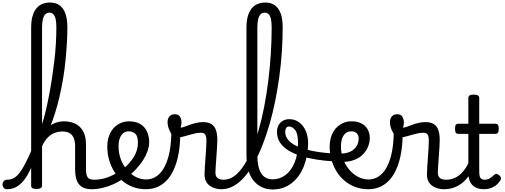

<svg xmlns="http://www.w3.org/2000/svg" viewBox="-123 -1477 3987 1516"><path d="M-66 17Q-85 17 -94 5.5Q-103 -6 -103 -20.5Q-103 -35 -94 -46.5Q-85 -58 -66 -58Q-39 -58 -16.5 -69.5Q6 -81 28 -108Q50 -135 74 -181Q98 -227 128 -295Q135 -312 146.5 -313Q158 -314 166 -304.5Q174 -295 169 -279Q145 -200 119 -143.5Q93 -87 64 -51.5Q35 -16 2.5 0.5Q-30 17 -66 17ZM601 17Q567 17 542 7.5Q517 -2 501 -21.5Q485 -41 477.5 -70.5Q470 -100 470 -140V-326Q470 -361 459.5 -386.5Q449 -412 427 -425.5Q405 -439 368 -439Q342 -439 315 -430Q288 -421 263.5 -400Q239 -379 220 -344.5Q201 -310 190 -259L176 -341Q187 -379 206.5 -412Q226 -445 252.5 -469Q279 -493 312 -506Q345 -519 382 -519Q433 -519 472 -500Q511 -481 533.5 -440.5Q556 -400 556 -334V-140Q556 -95 569.5 -76.5Q583 -58 620 -58Q634 -58 641 -46.5Q648 -35 646.5 -20.5Q645 -6 634 5.5Q623 17 601 17ZM165 15Q143 15 133 8.5Q123 2 123 -11V-1258Q123 -1356 161 -1406.5Q199 -1457 273 -1457Q317 -1457 348 -1434.5Q379 -1412 394 -1368.5Q409 -1325 409 -1261Q409 -1200 405 -1133.5Q401 -1067 394 -996.5Q387 -926 375 -855Q363 -784 347 -714.5Q331 -645 310.5 -580Q290 -515 265 -456Q240 -397 209 -347V-11Q209 2 198 8.5Q187 15 165 15ZM209 -497Q224 -542 237.5 -599Q251 -656 263.5 -720Q276 -784 286.5 -853Q297 -922 305.5 -992Q314 -1062 318 -1130.5Q322 -1199 322 -1261Q322 -1300 316.5 -1325.5Q311 -1351 298.5 -1364Q286 -1377 268 -1377Q248 -1377 235 -1364.5Q222 -1352 215.5 -1325.5Q209 -1299 209 -1258Z M601 17Q582 17 575.5 5.5Q569 -6 573 -20.5Q577 -35 589 -46.5Q601 -58 620 -58Q676 -58 727.5 -77Q779 -96 816 -124Q830 -133 840 -128Q850 -123 855 -110.5Q860 -98 858.5 -84.5Q857 -71 846 -64Q814 -41 772.5 -22.5Q731 -4 687 6.5Q643 17 601 17Z M820 -121Q842 -136 861.5 -153.5Q881 -171 897 -189Q919 -214 934.5 -239.5Q950 -265 958 -292.5Q966 -320 966 -349Q966 -401 946 -420.5Q926 -440 892 -440Q878 -440 871.5 -452Q865 -464 865.5 -479.5Q866 -495 873.5 -507Q881 -519 895 -519Q952 -519 987.5 -496Q1023 -473 1039 -435.5Q1055 -398 1055 -355Q1055 -321 1042.5 -285Q1030 -249 1008 -214.5Q986 -180 957 -148Q936 -124 912 -103Q888 -82 862 -64Z M1029 17Q975 17 928.5 0Q882 -17 844 -48Q806 -79 779.5 -121.5Q753 -164 738.5 -214.5Q724 -265 724 -321Q724 -355 732 -385.5Q740 -416 755 -440.5Q770 -465 791.5 -482.5Q813 -500 839 -509.5Q865 -519 895 -519Q909 -519 915.5 -507Q922 -495 921.5 -479.5Q921 -464 913 -452Q905 -440 891 -440Q874 -440 860 -432.5Q846 -425 835.5 -410Q825 -395 819 -373.5Q813 -352 813 -323Q813 -266 831.5 -218Q850 -170 881 -134.5Q912 -99 950.5 -79.5Q989 -60 1029 -60Q1091 -60 1136 -104.5Q1181 -149 1205.5 -234.5Q1230 -320 1230 -443Q1230 -457 1240.5 -463.5Q1251 -470 1265.5 -469.5Q1280 -469 1290.5 -461.5Q1301 -454 1301 -440Q1301 -288 1267.5 -186Q1234 -84 1173 -33.5Q1112 17 1029 17Z M1623 17Q1600 17 1577 10.5Q1554 4 1534.5 -9.5Q1515 -23 1503.5 -45.5Q1492 -68 1492 -100Q1492 -125 1494.5 -159Q1497 -193 1499.5 -230.5Q1502 -268 1504.5 -302Q1507 -336 1507 -361Q1507 -400 1497.5 -414.5Q1488 -429 1462 -429Q1434 -429 1398 -419Q1362 -409 1328 -399.5Q1294 -390 1273 -390Q1255 -390 1238.5 -409.5Q1222 -429 1211 -457.5Q1200 -486 1200 -513Q1200 -531 1206.5 -545Q1213 -559 1225.5 -567Q1238 -575 1256 -575Q1287 -575 1298.5 -555Q1310 -535 1310 -510Q1310 -499 1308 -488Q1306 -477 1303 -469Q1313 -469 1331.5 -475.5Q1350 -482 1374 -491Q1398 -500 1425.5 -506.5Q1453 -513 1480 -513Q1520 -513 1545 -498Q1570 -483 1581.5 -451.5Q1593 -420 1593 -369Q1593 -346 1590.5 -310.5Q1588 -275 1585.5 -237Q1583 -199 1580.5 -166Q1578 -133 1578 -115Q1578 -84 1595 -71Q1612 -58 1642 -58Q1656 -58 1663 -46.5Q1670 -35 1668.5 -20.5Q1667 -6 1656 5.5Q1645 17 1623 17Z M1625 17Q1606 17 1599.5 5.5Q1593 -6 1597 -20.5Q1601 -35 1613 -46.5Q1625 -58 1644 -58Q1687 -58 1726 -86Q1765 -114 1800 -166.5Q1835 -219 1864.5 -291Q1894 -363 1919 -449.5Q1944 -536 1963 -634Q1982 -732 1995 -836.5Q2008 -941 2015 -1048.5Q2022 -1156 2022 -1261Q2022 -1280 2035 -1289.5Q2048 -1299 2065.5 -1299Q2083 -1299 2096 -1289.5Q2109 -1280 2109 -1261Q2109 -1167 2102.5 -1069Q2096 -971 2082.5 -872.5Q2069 -774 2050 -679.5Q2031 -585 2005.5 -497Q1980 -409 1949.5 -331Q1919 -253 1883 -189Q1847 -125 1806.5 -79Q1766 -33 1720.5 -8Q1675 17 1625 17Z M2030 19Q1985 19 1947 2Q1909 -15 1881 -48.5Q1853 -82 1838 -133Q1823 -184 1823 -251V-1258Q1823 -1356 1861 -1406.5Q1899 -1457 1973 -1457Q2017 -1457 2048 -1434.5Q2079 -1412 2094 -1368.5Q2109 -1325 2109 -1261Q2109 -1242 2096 -1233Q2083 -1224 2065.5 -1224Q2048 -1224 2035 -1233Q2022 -1242 2022 -1261Q2022 -1300 2016.5 -1326Q2011 -1352 1998.5 -1364.5Q1986 -1377 1968 -1377Q1948 -1377 1935 -1364.5Q1922 -1352 1915.5 -1325.5Q1909 -1299 1909 -1258V-251Q1909 -204 1916.5 -168.5Q1924 -133 1939 -109Q1954 -85 1977 -73Q2000 -61 2031 -61Q2058 -61 2083 -69.5Q2108 -78 2130.5 -94.5Q2153 -111 2171 -135.5Q2189 -160 2202.5 -192Q2216 -224 2223 -263.5Q2230 -303 2230 -350Q2230 -421 2208 -449.5Q2186 -478 2160 -478Q2144 -478 2137.5 -492.5Q2131 -507 2136.5 -521.5Q2142 -536 2160 -536Q2199 -536 2227.5 -518.5Q2256 -501 2274.5 -473.5Q2293 -446 2301.5 -413.5Q2310 -381 2310 -351Q2310 -301 2301.5 -254.5Q2293 -208 2277 -166.5Q2261 -125 2237 -91Q2213 -57 2182 -32.5Q2151 -8 2113 5.5Q2075 19 2030 19Z M2510 -203Q2440 -207 2374 -217.5Q2308 -228 2251.5 -246Q2195 -264 2153 -290Q2111 -316 2087.5 -352.5Q2064 -389 2064 -436Q2064 -481 2091 -508.5Q2118 -536 2160 -536Q2172 -536 2177 -521.5Q2182 -507 2178 -492.5Q2174 -478 2159 -478Q2143 -478 2136 -465.5Q2129 -453 2129 -436Q2129 -402 2150.5 -375Q2172 -348 2210 -328.5Q2248 -309 2297 -296Q2346 -283 2400.5 -275.5Q2455 -268 2510 -265Q2519 -265 2525.5 -255Q2532 -245 2534 -232.5Q2536 -220 2530.5 -211Q2525 -202 2510 -203Z M2520 -270Q2570 -261 2606 -268Q2642 -275 2665 -293Q2688 -311 2698.5 -335Q2709 -359 2709 -384Q2709 -410 2693.5 -425Q2678 -440 2651 -440Q2637 -440 2630 -452Q2623 -464 2623.5 -479.5Q2624 -495 2632 -507Q2640 -519 2656 -519Q2692 -519 2718.5 -508Q2745 -497 2762.5 -479Q2780 -461 2788.5 -437.5Q2797 -414 2797 -388Q2797 -353 2782 -316.5Q2767 -280 2735 -250.5Q2703 -221 2651 -207Q2599 -193 2525 -203Z M2785 17Q2731 17 2684.5 0Q2638 -17 2600 -48Q2562 -79 2535.5 -121.5Q2509 -164 2494.5 -214.5Q2480 -265 2480 -321Q2480 -355 2488 -385.5Q2496 -416 2511 -440.5Q2526 -465 2547.5 -482.5Q2569 -500 2595 -509.5Q2621 -519 2651 -519Q2665 -519 2671.5 -507Q2678 -495 2677.5 -479.5Q2677 -464 2669 -452Q2661 -440 2647 -440Q2630 -440 2616 -432.5Q2602 -425 2591.5 -410Q2581 -395 2575 -373.5Q2569 -352 2569 -323Q2569 -266 2587.5 -218Q2606 -170 2637 -134.5Q2668 -99 2706.5 -79.5Q2745 -60 2785 -60Q2847 -60 2892 -104.5Q2937 -149 2961.5 -234.5Q2986 -320 2986 -443Q2986 -457 2996.5 -463.5Q3007 -470 3021.5 -469.5Q3036 -469 3046.5 -461.5Q3057 -454 3057 -440Q3057 -288 3023.5 -186Q2990 -84 2929 -33.5Q2868 17 2785 17Z M3379 17Q3356 17 3333 10.5Q3310 4 3290.5 -9.5Q3271 -23 3259.5 -45.5Q3248 -68 3248 -100Q3248 -125 3250.5 -159Q3253 -193 3255.5 -230.5Q3258 -268 3260.5 -302Q3263 -336 3263 -361Q3263 -400 3253.5 -414.5Q3244 -429 3218 -429Q3190 -429 3154 -419Q3118 -409 3084 -399.5Q3050 -390 3029 -390Q3011 -390 2994.5 -409.5Q2978 -429 2967 -457.5Q2956 -486 2956 -513Q2956 -531 2962.5 -545Q2969 -559 2981.5 -567Q2994 -575 3012 -575Q3043 -575 3054.5 -555Q3066 -535 3066 -510Q3066 -499 3064 -488Q3062 -477 3059 -469Q3069 -469 3087.5 -475.5Q3106 -482 3130 -491Q3154 -500 3181.5 -506.5Q3209 -513 3236 -513Q3276 -513 3301 -498Q3326 -483 3337.5 -451.5Q3349 -420 3349 -369Q3349 -346 3346.5 -310.5Q3344 -275 3341.5 -237Q3339 -199 3336.5 -166Q3334 -133 3334 -115Q3334 -84 3351 -71Q3368 -58 3398 -58Q3412 -58 3419 -46.5Q3426 -35 3424.5 -20.5Q3423 -6 3412 5.5Q3401 17 3379 17Z M3381 17Q3367 17 3360.5 5.5Q3354 -6 3355.5 -20.5Q3357 -35 3368 -46.5Q3379 -58 3400 -58Q3434 -58 3462.5 -70Q3491 -82 3514 -103Q3537 -124 3555.5 -153Q3574 -182 3587 -216Q3593 -231 3605 -229.5Q3617 -228 3625.5 -219Q3634 -210 3631 -199Q3615 -148 3591 -108Q3567 -68 3535.5 -40Q3504 -12 3465.5 2.5Q3427 17 3381 17Z M3699 17Q3657 17 3629.5 1.5Q3602 -14 3588.5 -42.5Q3575 -71 3575 -111V-420H3497Q3482 -420 3476 -429Q3470 -438 3470 -460Q3470 -483 3476 -491.5Q3482 -500 3497 -500H3575V-704Q3575 -717 3585.5 -723.5Q3596 -730 3617 -730Q3639 -730 3650 -723.5Q3661 -717 3661 -704V-500H3787Q3802 -500 3808.5 -491.5Q3815 -483 3815 -460Q3815 -438 3808.5 -429Q3802 -420 3787 -420H3661V-121Q3661 -87 3670.5 -72.5Q3680 -58 3705 -58Q3728 -58 3744.5 -69Q3761 -80 3779 -96Q3791 -107 3801.5 -103.5Q3812 -100 3821 -91Q3832 -81 3832.5 -70.5Q3833 -60 3827 -51Q3810 -26 3789 -11Q3768 4 3745 10.5Q3722 17 3699 17Z"/></svg>

Font: Playwrite ID
Style: Regular
Weight: 400
Designer: Veronika Burian, José Scaglione
Foundry: TypeTogether
Version: Version 1.002